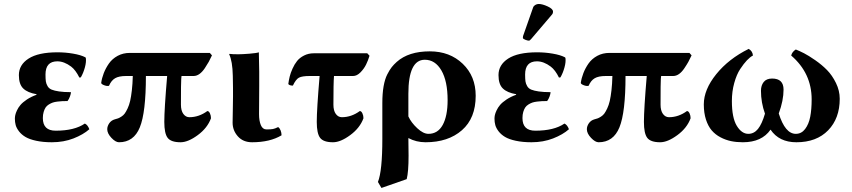

<svg xmlns="http://www.w3.org/2000/svg" viewBox="-20 -700 4250 958"><path d="M266.1 -394C288.6 -394 311.5 -385.3 335 -367.7C349.9 -356.3 363.6 -338.1 376 -313L383.3 -314C391.8 -328.6 398.5 -345.2 403.6 -363.8C408.6 -382.3 410.2 -398.1 408.2 -411.1L405.8 -414.1C390.8 -421.9 370.4 -428 344.7 -432.4C319 -436.8 293.1 -439 267.1 -439C203 -439 154.8 -428.5 122.6 -407.7C90.3 -386.9 74.2 -359.4 74.2 -325.2C74.2 -294.6 81.5 -272.3 96.2 -258.3C110.8 -244.3 132.8 -234.9 162.1 -230V-227.1C143.9 -220.5 127.8 -212.6 114 -203.4C100.2 -194.1 89.6 -185.1 82.3 -176.5C75 -167.9 69.1 -158.9 64.7 -149.4C60.3 -140 57.5 -132.1 56.2 -125.7C54.9 -119.4 54.2 -113.4 54.2 -107.9C54.2 -96.5 55.6 -85.8 58.3 -75.7C61.1 -65.6 66.7 -55.2 75 -44.4C83.3 -33.7 94 -24.4 107.2 -16.6C120.4 -8.8 138.2 -2.4 160.6 2.4C183.1 7.3 209.1 9.8 238.8 9.8C278.2 9.8 314.1 3.4 346.7 -9.3C379.2 -22 405.6 -37.3 425.8 -55.2C420.2 -69.8 412.8 -79.3 403.3 -83.5C368.8 -59.7 320.3 -47.9 257.8 -47.9C215.2 -47.9 193.8 -68.8 193.8 -110.8C193.8 -122.2 195.1 -132.4 197.8 -141.4C200.4 -150.3 203.6 -157.7 207.5 -163.6C211.4 -169.4 216.8 -174.5 223.6 -178.7C230.5 -182.9 237 -186.1 243.2 -188.2C249.3 -190.3 257.2 -192 266.6 -193.1C276 -194.3 284.2 -195 291 -195.3C297.9 -195.6 306.5 -195.8 316.9 -195.8C321.8 -202 325.8 -209.6 329.1 -218.8C332.4 -227.9 334 -235 334 -240.2C310.2 -240.2 290.6 -241.4 275.1 -243.7C259.7 -245.9 247.3 -248.9 238 -252.7C228.8 -256.4 221.8 -262.3 217.3 -270.3C212.7 -278.2 209.9 -286.2 208.7 -294.2C207.6 -302.2 207 -313.5 207 -328.1C207 -372.1 226.7 -394 266.1 -394Z M1026.9 -436H627.9C605.5 -436 585.2 -431.2 567.1 -421.4C549.1 -411.6 534.6 -398.9 523.7 -383.3C512.8 -367.7 504.2 -351.6 497.8 -335.2C491.5 -318.8 487.1 -302.4 484.9 -286.1C485.5 -281.9 490.8 -278 500.7 -274.4C510.7 -270.8 518.4 -270 523.9 -272C531.4 -289.6 541.5 -302.1 554.2 -309.6C566.9 -317.1 585.4 -320.8 609.9 -320.8H642.6C641.9 -294.4 640.4 -270.7 637.9 -249.5C635.5 -228.4 632.6 -210.7 629.4 -196.5C626.1 -182.4 621.9 -169.8 616.7 -158.9C611.5 -148 606.7 -139.6 602.3 -133.5C597.9 -127.5 592.4 -122.4 585.7 -118.2C579 -113.9 573.5 -111 569.1 -109.4C564.7 -107.7 559.2 -106.1 552.7 -104.5C541 -101.2 531.8 -94.7 525.1 -85C518.5 -75.2 515.1 -65.3 515.1 -55.2C515.1 -41.2 522.1 -26.9 535.9 -12.2C549.7 2.4 562.3 9.8 573.7 9.8C622.9 9.8 657.6 -15.1 677.7 -64.7C697.9 -114.3 708 -199.7 708 -320.8H814C804.5 -210.1 799.8 -133.8 799.8 -91.8C799.8 -53.1 805.4 -26.4 816.7 -12C827.9 2.5 849.3 9.8 880.9 9.8C905.9 9.8 934.6 -2.1 966.8 -25.9C999 -49.6 1021 -77.6 1032.7 -109.9C1032.7 -118.7 1031 -126.8 1027.6 -134.3C1024.2 -141.8 1019.9 -145.7 1014.6 -146C986.7 -125.5 956.7 -115.2 924.8 -115.2C912.8 -115.2 902.8 -120.7 894.8 -131.6C886.8 -142.5 882.8 -158 882.8 -178.2C882.8 -253.1 883.3 -295.7 884.3 -306.2C884.9 -311.4 885.4 -316.2 885.7 -320.8H945.8C955.9 -320.8 965.7 -324.1 975.1 -330.8C984.5 -337.5 993.5 -347.2 1002 -359.9C1010.4 -372.6 1016.9 -383.1 1021.5 -391.4C1026 -399.7 1031.4 -410.5 1037.6 -423.8Z M1142.6 -261.2C1142.9 -237.8 1142.7 -203.9 1141.8 -159.4C1141 -115 1140.6 -91.1 1140.6 -87.9C1140.6 -62.2 1149.3 -39.5 1166.7 -19.8C1184.2 -0.1 1207.8 9.8 1237.8 9.8C1297.4 9.8 1346.4 -1.8 1384.8 -24.9C1384.8 -33.4 1383.2 -41.5 1380.1 -49.3C1377 -57.1 1372.9 -62.7 1367.7 -65.9C1357.3 -60.7 1348.6 -57.5 1341.6 -56.2C1334.6 -54.9 1323.9 -54.2 1309.6 -54.2C1296.9 -54.2 1287.5 -61.4 1281.5 -75.7C1275.5 -90 1272.5 -108.4 1272.5 -130.9C1272.5 -138.3 1272.6 -158.1 1272.9 -190.2C1273.3 -222.2 1273.4 -249.5 1273.4 -272V-342.8C1273.4 -364.3 1272.8 -396.3 1271.5 -439C1264.6 -436.4 1249.1 -434.1 1224.9 -432.1C1200.6 -430.2 1182.1 -429.2 1169.4 -429.2C1147.9 -429.2 1133.3 -429.9 1125.5 -431.2L1123.5 -429.2C1134.6 -406.1 1140.6 -370.3 1141.6 -321.8Z M1574.7 -320.8C1565.3 -210.1 1560.5 -133.8 1560.5 -91.8C1560.5 -53.1 1566.2 -26.4 1577.4 -12C1588.6 2.5 1610 9.8 1641.6 9.8C1666.7 9.8 1695.3 -2.1 1727.5 -25.9C1759.8 -49.6 1781.7 -77.6 1793.5 -109.9C1793.5 -118.7 1791.7 -126.8 1788.3 -134.3C1784.9 -141.8 1780.6 -145.7 1775.4 -146C1747.4 -125.5 1717.4 -115.2 1685.5 -115.2C1673.5 -115.2 1663.5 -120.7 1655.5 -131.6C1647.5 -142.5 1643.6 -158 1643.6 -178.2C1643.6 -249.2 1644.5 -296.7 1646.5 -320.8H1741.7C1754.4 -320.8 1766.7 -326.8 1778.6 -338.9C1790.4 -350.9 1799.8 -363.9 1806.6 -377.9C1813.5 -391.9 1819.2 -406.6 1823.7 -421.9L1812.5 -434.1H1545.4C1527.8 -434.1 1511.8 -430.4 1497.3 -423.1C1482.8 -415.8 1471.2 -406.7 1462.4 -395.8C1453.6 -384.8 1446 -372.1 1439.5 -357.4C1432.9 -342.8 1428.2 -329.4 1425.3 -317.4C1422.4 -305.3 1420.1 -293.1 1418.5 -280.8C1422 -275.6 1429.7 -272.9 1441.4 -272.9C1451.2 -293.8 1461.3 -307 1471.7 -312.5C1482.1 -318 1500 -320.8 1525.4 -320.8Z M2213.4 -200.2C2213.4 -147.5 2205.2 -106.3 2189 -76.7C2172.7 -47 2148.9 -32.2 2117.7 -32.2C2100.4 -32.2 2081.8 -41.6 2061.8 -60.3C2041.7 -79 2027 -98.6 2017.6 -119.1V-231.9C2017.6 -345.2 2044.9 -401.9 2099.6 -401.9C2134.1 -401.9 2161.7 -384.1 2182.4 -348.6C2203 -313.2 2213.4 -263.7 2213.4 -200.2ZM2009.3 193.8C2015.5 169.4 2018.6 130.5 2018.6 77.1C2018.6 67.4 2018.4 52.5 2018.1 32.5C2017.7 12.5 2017.6 -2.1 2017.6 -11.2C2043.6 2.8 2072.3 9.8 2103.5 9.8C2178.7 9.8 2239.2 -10.3 2284.9 -50.3C2330.6 -90.3 2353.5 -147.6 2353.5 -222.2C2353.5 -287.3 2331.9 -340.5 2288.8 -381.8C2245.7 -423.2 2190.9 -443.8 2124.5 -443.8C2053.9 -443.8 1998.9 -426.3 1959.5 -391.1C1949.7 -382.3 1941.4 -373.6 1934.6 -365C1927.7 -356.4 1920.3 -344.3 1912.4 -328.9C1904.4 -313.4 1898.3 -293.6 1894 -269.5C1889.8 -245.4 1887.7 -217.6 1887.7 -186V-6.8C1887.7 99.6 1880.4 171.2 1865.7 208L1883.3 237.8Z M2668 -680.2C2662.1 -680.2 2656.5 -678.6 2651.1 -675.5C2645.8 -672.4 2642.1 -668.3 2640.1 -663.1L2589.8 -520C2589.2 -518.1 2588.9 -515.1 2588.9 -511.2C2588.9 -508 2592.8 -504.8 2600.6 -501.7C2608.4 -498.6 2614.6 -497.1 2619.1 -497.1C2621.7 -497.1 2625.3 -499.7 2629.9 -504.9L2733.9 -627C2737.5 -630.9 2739.3 -635.9 2739.3 -642.1C2739.3 -651.2 2730.4 -659.8 2712.6 -668C2694.9 -676.1 2680 -680.2 2668 -680.2ZM2659.2 -394C2681.6 -394 2704.6 -385.3 2728 -367.7C2743 -356.3 2756.7 -338.1 2769 -313L2776.4 -314C2784.8 -328.6 2791.6 -345.2 2796.6 -363.8C2801.7 -382.3 2803.2 -398.1 2801.3 -411.1L2798.8 -414.1C2783.9 -421.9 2763.5 -428 2737.8 -432.4C2712.1 -436.8 2686.2 -439 2660.2 -439C2596 -439 2547.9 -428.5 2515.6 -407.7C2483.4 -386.9 2467.3 -359.4 2467.3 -325.2C2467.3 -294.6 2474.6 -272.3 2489.3 -258.3C2503.9 -244.3 2525.9 -234.9 2555.2 -230V-227.1C2536.9 -220.5 2520.9 -212.6 2507.1 -203.4C2493.2 -194.1 2482.7 -185.1 2475.3 -176.5C2468 -167.9 2462.2 -158.9 2457.8 -149.4C2453.4 -140 2450.5 -132.1 2449.2 -125.7C2447.9 -119.4 2447.3 -113.4 2447.3 -107.9C2447.3 -96.5 2448.6 -85.8 2451.4 -75.7C2454.2 -65.6 2459.7 -55.2 2468 -44.4C2476.3 -33.7 2487.1 -24.4 2500.2 -16.6C2513.4 -8.8 2531.2 -2.4 2553.7 2.4C2576.2 7.3 2602.2 9.8 2631.8 9.8C2671.2 9.8 2707.2 3.4 2739.7 -9.3C2772.3 -22 2798.7 -37.3 2818.8 -55.2C2813.3 -69.8 2805.8 -79.3 2796.4 -83.5C2761.9 -59.7 2713.4 -47.9 2650.9 -47.9C2608.2 -47.9 2586.9 -68.8 2586.9 -110.8C2586.9 -122.2 2588.2 -132.4 2590.8 -141.4C2593.4 -150.3 2596.7 -157.7 2600.6 -163.6C2604.5 -169.4 2609.9 -174.5 2616.7 -178.7C2623.5 -182.9 2630 -186.1 2636.2 -188.2C2642.4 -190.3 2650.2 -192 2659.7 -193.1C2669.1 -194.3 2677.2 -195 2684.1 -195.3C2690.9 -195.6 2699.5 -195.8 2710 -195.8C2714.8 -202 2718.9 -209.6 2722.2 -218.8C2725.4 -227.9 2727.1 -235 2727.1 -240.2C2703.3 -240.2 2683.7 -241.4 2668.2 -243.7C2652.8 -245.9 2640.4 -248.9 2631.1 -252.7C2621.8 -256.4 2614.9 -262.3 2610.4 -270.3C2605.8 -278.2 2602.9 -286.2 2601.8 -294.2C2600.7 -302.2 2600.1 -313.5 2600.1 -328.1C2600.1 -372.1 2619.8 -394 2659.2 -394Z M3419.9 -436H3021C2998.5 -436 2978.3 -431.2 2960.2 -421.4C2942.1 -411.6 2927.7 -398.9 2916.7 -383.3C2905.8 -367.7 2897.2 -351.6 2890.9 -335.2C2884.5 -318.8 2880.2 -302.4 2877.9 -286.1C2878.6 -281.9 2883.9 -278 2893.8 -274.4C2903.7 -270.8 2911.5 -270 2917 -272C2924.5 -289.6 2934.6 -302.1 2947.3 -309.6C2960 -317.1 2978.5 -320.8 3002.9 -320.8H3035.6C3035 -294.4 3033.4 -270.7 3031 -249.5C3028.6 -228.4 3025.7 -210.7 3022.5 -196.5C3019.2 -182.4 3015 -169.8 3009.8 -158.9C3004.6 -148 2999.8 -139.6 2995.4 -133.5C2991 -127.5 2985.4 -122.4 2978.8 -118.2C2972.1 -113.9 2966.6 -111 2962.2 -109.4C2957.8 -107.7 2952.3 -106.1 2945.8 -104.5C2934.1 -101.2 2924.9 -94.7 2918.2 -85C2911.5 -75.2 2908.2 -65.3 2908.2 -55.2C2908.2 -41.2 2915.1 -26.9 2929 -12.2C2942.8 2.4 2955.4 9.8 2966.8 9.8C3016 9.8 3050.6 -15.1 3070.8 -64.7C3091 -114.3 3101.1 -199.7 3101.1 -320.8H3207C3197.6 -210.1 3192.9 -133.8 3192.9 -91.8C3192.9 -53.1 3198.5 -26.4 3209.7 -12C3220.9 2.5 3242.4 9.8 3273.9 9.8C3299 9.8 3327.6 -2.1 3359.9 -25.9C3392.1 -49.6 3414.1 -77.6 3425.8 -109.9C3425.8 -118.7 3424.1 -126.8 3420.7 -134.3C3417.2 -141.8 3412.9 -145.7 3407.7 -146C3379.7 -125.5 3349.8 -115.2 3317.9 -115.2C3305.8 -115.2 3295.8 -120.7 3287.8 -131.6C3279.9 -142.5 3275.9 -158 3275.9 -178.2C3275.9 -253.1 3276.4 -295.7 3277.3 -306.2C3278 -311.4 3278.5 -316.2 3278.8 -320.8H3338.9C3349 -320.8 3358.7 -324.1 3368.2 -330.8C3377.6 -337.5 3386.6 -347.2 3395 -359.9C3403.5 -372.6 3410 -383.1 3414.6 -391.4C3419.1 -399.7 3424.5 -410.5 3430.7 -423.8Z M4169.9 -207C4169.9 -234 4163.7 -260.3 4151.1 -285.9C4138.6 -311.4 4123.8 -332.9 4106.7 -350.3C4089.6 -367.8 4069.9 -384.2 4047.6 -399.7C4025.3 -415.1 4006.8 -426.6 3992.2 -434.1C3977.5 -441.6 3963.7 -447.9 3950.7 -453.1C3938.3 -445.3 3930.7 -435.2 3927.7 -422.9C3995.8 -364.3 4029.8 -291.3 4029.8 -204.1C4029.8 -170.9 4027.4 -142 4022.7 -117.4C4018 -92.9 4009.5 -72.5 3997.3 -56.4C3985.1 -40.3 3969.6 -32.2 3950.7 -32.2C3915.2 -32.2 3886.9 -66.1 3865.7 -133.8C3881.7 -177.1 3889.6 -216.8 3889.6 -252.9C3889.6 -289.7 3870.6 -308.1 3832.5 -308.1C3813.6 -308.1 3799.6 -302.3 3790.5 -290.8C3781.4 -279.2 3776.9 -264.6 3776.9 -247.1C3776.9 -208.3 3783.5 -170.2 3796.9 -132.8C3786.8 -98.3 3775.1 -72.9 3762 -56.6C3748.8 -40.4 3732.7 -32.2 3713.9 -32.2C3691.7 -32.2 3672.5 -45.6 3656.2 -72.3C3640 -99 3631.8 -140.1 3631.8 -195.8C3631.8 -227.7 3635.7 -257.7 3643.6 -285.9C3651.4 -314 3661.2 -337.2 3673.1 -355.2C3685 -373.3 3696.3 -387.9 3707 -399.2C3717.8 -410.4 3727.7 -418.3 3736.8 -422.9C3735.8 -437.5 3728.8 -448.6 3715.8 -456.1C3649.1 -423.2 3595.1 -381.1 3553.7 -329.8C3512.4 -278.6 3491.7 -228.4 3491.7 -179.2C3491.7 -150.9 3495.3 -125.7 3502.4 -103.5C3509.6 -81.4 3519.2 -63.3 3531.2 -49.3C3543.3 -35.3 3557.9 -23.8 3575 -14.9C3592 -5.9 3609.6 0.4 3627.7 4.2C3645.8 7.9 3665.4 9.8 3686.5 9.8C3749.7 9.8 3795.7 -11.2 3824.7 -53.2C3853 -11.2 3896 9.8 3953.6 9.8C4020.7 9.8 4073.5 -10.1 4112.1 -49.8C4150.6 -89.5 4169.9 -141.9 4169.9 -207Z"/></svg>

Font: Linux Biolinum G
Style: Bold
Weight: 700
Designer: Philipp H. Poll
Foundry: Philipp H. Poll
Version: Version 1.1.0